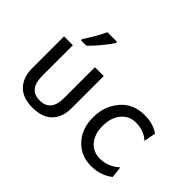

<svg xmlns="http://www.w3.org/2000/svg" viewBox="-137 -1064 1387 1387"><g transform="rotate(45 556.0 -370.5)"><path d="M291.5 13.7Q189.9 13.7 139.2 -40.8Q88.4 -95.2 88.4 -184.6V-512.2H178.7V-199.2Q178.7 -60.1 291.5 -60.1Q403.8 -60.1 403.8 -197.3V-512.2H494.1V-184.6Q494.1 -93.3 443.4 -39.8Q392.6 13.7 291.5 13.7ZM249.5 -578.6H195.3V-592.3Q218.8 -625.5 245.8 -672.6Q272.9 -719.7 288.6 -754.9H387.2V-743.7Q365.7 -708.5 323.2 -657.5Q280.8 -606.4 249.5 -578.6Z M886.7 12.7Q783.7 12.7 716.8 -59.8Q649.9 -132.3 649.9 -246.1Q649.9 -361.3 718.5 -441.9Q787.1 -522.5 903.8 -522.5Q990.2 -522.5 1050.3 -480L1033.2 -389.2Q978.5 -439.5 896.5 -439.5Q829.6 -439.5 787.1 -390.1Q742.7 -338.4 742.7 -251.5Q742.7 -169.9 784.4 -120.1Q826.2 -70.3 896.5 -70.3Q978.5 -70.3 1045.4 -130.9L1055.2 -42.5Q984.9 12.7 886.7 12.7Z"/></g></svg>

Font: Cadman
Style: Regular
Weight: 400
Designer: Paul James MIller
Foundry: High-Logic / Made with FontCreator
Version: Version 2.114;March 28, 2021;FontCreator 13.0.0.2683 64-bit